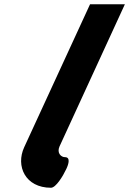

<svg xmlns="http://www.w3.org/2000/svg" viewBox="-20 -780 608 904"><path d="M220 104C243 104 276 50 292 16C304 -9 312 -40 286 -40C267 -40 247 -60 260 -90L568 -760H404L94 -87C53 2 99 104 220 104Z"/></svg>

Font: Passageway
Style: BdSuIt
Weight: 700
Foundry: Ascender Corporation
Version: Version 1.11